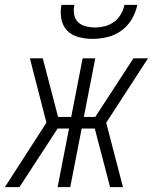

<svg xmlns="http://www.w3.org/2000/svg" viewBox="-51 -770 629 790"><path d="M29 0H-31L140 -265L72 -530H125L188 -289H242L289 -530H341L294 -289H341L498 -530H558L386 -265L455 0H402L339 -241H285L238 0H186L233 -241H186ZM330 -610Q300 -610 272 -617.5Q244 -625 225.5 -644Q207 -663 201.5 -691.5Q196 -720 202 -750H255Q251 -730 254 -711Q257 -692 269.5 -679.5Q282 -667 301 -662Q320 -657 340 -657Q360 -657 380 -662Q400 -667 417.5 -679.5Q435 -692 446 -711Q457 -730 461 -750H514Q508 -720 491.5 -691.5Q475 -663 448.5 -644Q422 -625 391 -617.5Q360 -610 330 -610Z"/></svg>

Font: Lode Dark
Style: Italic
Weight: 400
Italic angle: -11°
Monospace: yes
Designer: Belleve Invis
Foundry: Belleve Invis
Version: Version 29.2.0; ttfautohint (v1.8.3)